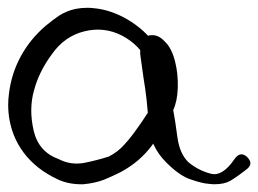

<svg xmlns="http://www.w3.org/2000/svg" viewBox="-20 -477 663 493"><path d="M404.3 -321.3Q411.1 -304.7 390.6 -301.8Q370.1 -299.8 361.3 -316.4Q337.9 -362.3 293 -385.7Q247.1 -409.2 196.3 -396.5Q145.5 -383.8 113.3 -337.9Q80.1 -293 67.4 -245.1Q53.7 -197.3 66.4 -141.6Q79.1 -86.9 130.9 -68.4Q161.1 -52.7 195.3 -58.6Q229.5 -65.4 259.8 -75.2Q284.2 -87.9 300.8 -107.4Q318.4 -127 333 -148.4Q339.8 -157.2 352.5 -176.8Q365.2 -196.3 370.1 -203.1Q382.8 -215.8 401.4 -212.9Q418.9 -209 424.8 -194.3Q429.7 -168.9 435.5 -125Q441.4 -81.1 464.8 -59.6Q490.2 -39.1 520.5 -31.2Q550.8 -22.5 582 -68.4Q596.7 -89.8 614.3 -74.2Q623 -65.4 623 -57.6Q623 -50.8 615.2 -43.9Q590.8 -24.4 571.3 -12.7Q555.7 -3.9 531.2 -3.9Q524.4 -3.9 516.6 -4.9Q500 -5.9 471.7 -15.6Q442.4 -24.4 408.2 -58.6Q365.2 -100.6 361.3 -159.2Q358.4 -218.8 348.6 -276.4Q342.8 -316.4 340.8 -332Q337.9 -347.7 343.8 -364.3Q350.6 -386.7 369.1 -386.7Q387.7 -387.7 403.3 -370.1Q412.1 -362.3 418.9 -348.6Q425.8 -335 429.7 -318.4Q437.5 -287.1 436.5 -252Q435.5 -217.8 424.8 -194.3Q401.4 -145.5 370.1 -103.5Q338.9 -61.5 290 -35.2Q268.6 -24.4 247.1 -15.6Q224.6 -6.8 194.3 -3.9Q158.2 -2.9 129.9 -15.6Q100.6 -29.3 78.1 -46.9Q35.2 -81.1 15.6 -129.9Q1 -167 1 -208Q1 -221.7 2.9 -235.4Q8.8 -287.1 33.2 -332Q57.6 -377 97.7 -411.1Q115.2 -425.8 132.8 -437.5Q151.4 -449.2 173.8 -454.1Q188.5 -457 204.1 -457Q211.9 -457 219.7 -456.1Q243.2 -454.1 265.6 -446.3Q310.5 -430.7 347.7 -397.5Q383.8 -364.3 404.3 -321.3Z"/></svg>

Font: Mrs Husband
Style: Regular
Weight: 400
Version: Version 1.0